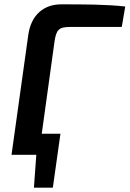

<svg xmlns="http://www.w3.org/2000/svg" viewBox="-20 -712 596 883"><path d="M261 -692C183 -692 123 -645 110 -551L33 0H147L136 151H223L245 -5L258 -97H172L231 -523C239 -575 251 -588 302 -588H540L556 -682C469 -692 362 -692 261 -692Z"/></svg>

Font: Exo 2 Semi Bold
Style: Italic
Weight: 600
Italic angle: -8°
Designer: Natanael Gama
Version: Version 1.001;PS 001.001;hotconv 1.0.88;makeotf.lib2.5.64775